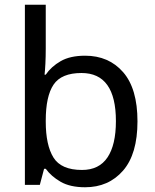

<svg xmlns="http://www.w3.org/2000/svg" viewBox="-20 -780 655 810"><path d="M173 -575Q173 -541 171.5 -511.5Q170 -482 168 -465H173Q196 -499 236 -522Q276 -545 339 -545Q439 -545 499.5 -475.5Q560 -406 560 -268Q560 -130 499 -60Q438 10 339 10Q276 10 236 -13Q196 -36 173 -68H166L148 0H85V-760H173ZM324 -472Q239 -472 206 -423Q173 -374 173 -271V-267Q173 -168 205.5 -115.5Q238 -63 326 -63Q398 -63 433.5 -116Q469 -169 469 -269Q469 -472 324 -472Z"/></svg>

Font: Noto Sans Chorasmian
Style: Regular
Weight: 400
Designer: Federico Parra Barrios
Foundry: Google LLC
Version: Version 1.004; ttfautohint (v1.8.4.7-5d5b)